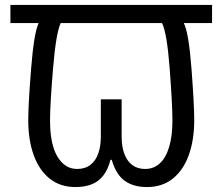

<svg xmlns="http://www.w3.org/2000/svg" viewBox="-20 -734 898 775"><path d="M285 21Q223 21 180.5 -13Q138 -47 116 -108Q94 -169 94 -249Q94 -311 105.5 -456Q117 -601 136 -641H22V-714H836V-641H722Q742 -601 753 -456Q764 -311 764 -249Q764 -169 742 -108Q720 -47 677.5 -13Q635 21 573 21Q518 21 483 -4.5Q448 -30 431 -89H426Q416 -50 397 -25.5Q378 -1 350 10Q322 21 285 21ZM291 -52Q324 -52 345.5 -69Q367 -86 377 -115.5Q387 -145 387 -182V-333H471V-182Q471 -141 482.5 -111.5Q494 -82 515 -67Q536 -52 566 -52Q600 -52 624.5 -74Q649 -96 662.5 -140Q676 -184 676 -248Q676 -311 665 -456Q654 -601 634 -641H225Q206 -601 194 -456Q182 -311 182 -248Q182 -151 212 -101.5Q242 -52 291 -52Z"/></svg>

Font: telugu25
Style: Book
Weight: 400
Designer: Jelle Bosma - Monotype Design Team
Foundry: Monotype Imaging Inc.
Version: Version 2.003